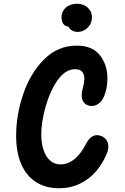

<svg xmlns="http://www.w3.org/2000/svg" viewBox="-20 -983 660 1014"><path d="M65.2 -266.7Q65.2 -375.8 102.7 -486.1Q140.2 -596.4 212.7 -669.2Q285.2 -742 384.8 -742Q466.1 -742 505.2 -694.2Q544.4 -646.5 546.9 -580.8Q549.3 -515 526.4 -467.6Q513.3 -440.1 489 -428.7Q464.8 -417.2 439.6 -428.7Q426 -434.9 419 -448.1Q411.9 -461.2 411.3 -477.8Q410.8 -494.3 415.4 -510L416.6 -514.8Q424.2 -541.8 425.5 -563.7Q426.7 -585.7 416 -601.6Q405.3 -617.6 376.9 -617.6Q324.4 -617.6 283.8 -559Q243.2 -500.4 220.6 -418.8Q198 -337.2 198 -274.1Q198 -227.8 209.6 -191.8Q221.2 -155.8 244.1 -135.3Q267.1 -114.8 300.3 -114.8Q326.7 -114.8 351.2 -128Q375.7 -141.2 396.7 -165.8Q417.7 -190.5 435 -224.7Q450.8 -254.6 470.2 -264.2Q489.6 -273.8 512.8 -265.4Q531.2 -259.1 541.1 -244.8Q551.1 -230.6 552 -211.5Q552.8 -192.4 543.6 -170.6Q522.2 -118.8 486.8 -77.7Q451.3 -36.7 401.8 -12.8Q352.2 11.2 291.8 11.2Q220.9 11.2 169.9 -21.5Q118.9 -54.2 92 -116.5Q65.2 -178.8 65.2 -266.7ZM338.4 -888.5 364.8 -845.5Q336.8 -837 320.9 -849.9Q305 -862.8 305 -890.9Q305 -913.3 316.1 -929.6Q327.2 -945.9 345.7 -954.6Q364.2 -963.2 386 -963.2Q408.3 -963.2 426.5 -954.3Q444.6 -945.3 455 -929Q465.5 -912.8 465.5 -891.8Q465.5 -868.7 454.4 -851.1Q443.2 -833.6 425.8 -824Q408.3 -814.4 390.6 -814.4Q372.8 -814.4 358.6 -823.2Q344.4 -832.1 338.7 -849Q333 -866 338.4 -888.5Z"/></svg>

Font: Monaspace Radon Var
Style: Regular
Weight: 400
Designer: Riley Cran and the Lettermatic Team
Version: Version 1.000 (Monaspace Radon Var)